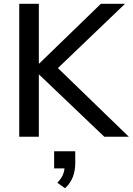

<svg xmlns="http://www.w3.org/2000/svg" viewBox="-20 -725 703 1018"><path d="M82 0V-705H186V-388H188L515 -705H643L287 -364L663 0H533L188 -329H186V0ZM325 273 284 244Q303 224 311.5 206Q320 188 322 168H267V77H379V140Q379 179 366.5 212.5Q354 246 325 273Z"/></svg>

Font: Nunito Sans SemiBold
Style: Regular
Weight: 600
Designer: Vernon Adams
Foundry: Vernon Adams
Version: Version 3.101; ttfautohint (v1.8.4.7-5d5b);gftools[0.9.27]